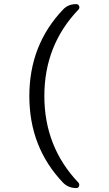

<svg xmlns="http://www.w3.org/2000/svg" viewBox="-20 -790 540 949"><path d="M357.4 139.6Q318.4 139.6 292 113.3Q125 -61.5 125 -314.9Q125 -568.4 292 -743.2Q318.4 -770.5 357.4 -769.5Q367.2 -769.5 371.1 -759.8Q375 -750 367.2 -742.2Q199.2 -566.4 199.2 -315.4Q199.2 -64.5 367.2 112.3Q374 120.1 370.6 129.9Q367.2 139.6 357.4 139.6Z"/></svg>

Font: Rounded-X Mgen+ 2m regular
Style: Regular
Weight: 400
Designer: [Source Han Sans]
Ryoko NISHIZUKA  (kana & ideographs); Paul D. Hunt (Latin, Greek & Cyrillic); Wenlong ZHANG  (bopomofo
Version: Version 1.059.20150602